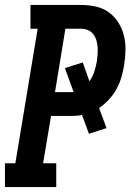

<svg xmlns="http://www.w3.org/2000/svg" viewBox="-23 -755 543 775"><path d="M-3 0V-96H39L129 -639H100V-735H304Q335 -735 364 -728.5Q393 -722 416 -705.5Q439 -689 454.5 -664.5Q470 -640 477 -612Q484 -584 483.5 -553.5Q483 -523 478 -492Q474 -468 467 -443.5Q460 -419 447.5 -396Q435 -373 417 -353.5Q399 -334 377 -319L407 -238L336 -215L308 -291Q295 -288 282.5 -287.5Q270 -287 257 -287H183L151 -96H204V0ZM199 -383H257Q262 -383 266 -383Q270 -383 274 -384L239 -480L311 -503L338 -427Q351 -445 357.5 -465.5Q364 -486 368 -507Q370 -522 371 -536.5Q372 -551 371 -565Q370 -579 366 -592.5Q362 -606 353.5 -617Q345 -628 332 -633.5Q319 -639 304 -639H241Z"/></svg>

Font: Iosevka Slab
Style: Bold Italic
Weight: 700
Italic angle: -9°
Monospace: yes
Designer: Belleve Invis
Foundry: Belleve Invis
Version: Version 11.1.0; ttfautohint (v1.8.3)